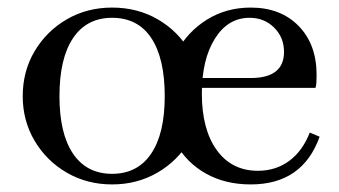

<svg xmlns="http://www.w3.org/2000/svg" viewBox="-20 -475 896 507"><path d="M276 12Q210 12 156.5 -19Q103 -50 71.5 -103Q40 -156 40 -221Q40 -287 71.5 -340Q103 -393 156.5 -424Q210 -455 276 -455Q343 -455 396.5 -424Q450 -393 481 -340Q512 -287 512 -221Q512 -156 480.5 -103Q449 -50 395.5 -19Q342 12 276 12ZM276 -16Q343 -16 379 -69Q415 -122 415 -221Q415 -321 379.5 -374.5Q344 -428 276 -428Q209 -428 173 -374.5Q137 -321 137 -221Q137 -122 173 -69Q209 -16 276 -16ZM642 12Q575 12 524 -16.5Q473 -45 444.5 -96Q416 -147 416 -214Q416 -283 446 -337.5Q476 -392 527 -423.5Q578 -455 642 -455Q721 -455 768.5 -406.5Q816 -358 816 -277Q816 -267 815.5 -257.5Q815 -248 813 -243H495L497 -269H642Q730 -269 730 -338Q730 -376 704 -402Q678 -428 639 -428Q582 -428 547.5 -373Q513 -318 513 -228Q513 -133 552.5 -78.5Q592 -24 661 -24Q708 -24 743.5 -50Q779 -76 798 -125L824 -114Q779 12 642 12Z"/></svg>

Font: Baskervville Medium
Style: Regular
Weight: 500
Version: Version 1.100